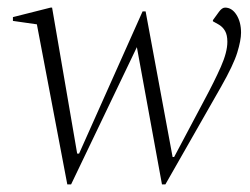

<svg xmlns="http://www.w3.org/2000/svg" viewBox="-20 -480 658 505"><path d="M157 5 77 -416 14 -425V-435L113 -460H117L183 -76H188L355 -450H363L434 -67H438L516 -214Q544 -266 561 -304.5Q578 -343 578 -370Q578 -388 572 -398.5Q566 -409 556 -415L540 -424V-427L556 -449Q564 -460 572 -460Q590 -460 602 -441Q614 -422 614 -394Q614 -374 604 -341.5Q594 -309 561 -251L415 5H406L340 -356L167 5Z"/></svg>

Font: Spectral ExtraLight
Style: Italic
Weight: 275
Italic angle: -10°
Designer: Jean-Baptiste Levee
Foundry: Production Type
Version: Version 2.001